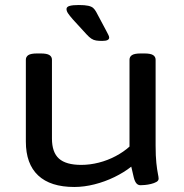

<svg xmlns="http://www.w3.org/2000/svg" viewBox="-20 -738 733 765"><path d="M276 7Q181 7 132 -39Q83 -85 83 -174V-500Q83 -512 93 -518.5Q103 -525 128 -525H142Q167 -525 177 -518.5Q187 -512 187 -500V-186Q187 -131 215 -106Q243 -81 304 -81Q338 -81 373.5 -90Q409 -99 441 -116Q473 -133 496 -154V-500Q496 -512 506 -518.5Q516 -525 541 -525H555Q580 -525 590 -518.5Q600 -512 600 -500V-158Q600 -116 603 -88.5Q606 -61 609 -46.5Q612 -32 612 -26Q612 -18 603 -13Q594 -8 581.5 -5Q569 -2 557.5 -1Q546 0 540 0Q530 0 523.5 -7.5Q517 -15 513 -31Q509 -47 503 -74Q474 -51 436 -32.5Q398 -14 356.5 -3.5Q315 7 276 7ZM387 -575Q374 -575 363.5 -576.5Q353 -578 344 -584Q335 -590 325 -601L270 -661Q257 -676 251 -685Q245 -694 245 -702Q245 -711 257.5 -714.5Q270 -718 294 -718Q318 -718 331.5 -715Q345 -712 351.5 -706Q358 -700 363 -691L403 -616Q408 -606 411.5 -599.5Q415 -593 415 -588Q415 -582 408.5 -578.5Q402 -575 387 -575Z"/></svg>

Font: Asap Expanded Medium
Style: Regular
Weight: 500
Width: 7
Designer: Pablo Cosgaya
Foundry: Omnibus-Type
Version: Version 3.001